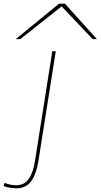

<svg xmlns="http://www.w3.org/2000/svg" viewBox="-118 -810 550 1050"><path d="M187 -530 92 71Q81 142 52.5 181Q24 220 -29 220Q-37 220 -60.5 217Q-84 214 -98 207L-93 190Q-73 198 -57 200.5Q-41 203 -30 203Q16 203 40 167.5Q64 132 74 66L168 -530ZM-32 -596 205 -790H237L412 -596H389L219 -775L-7 -596Z"/></svg>

Font: Georama ExtraExtended Thin
Style: Italic
Weight: 100
Width: 8
Italic angle: -9°
Designer: Jean-Baptiste Levee
Foundry: Production Type
Version: Version 1.000